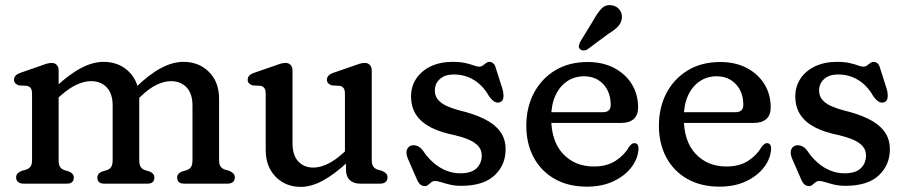

<svg xmlns="http://www.w3.org/2000/svg" viewBox="-20 -725 3574 758"><path d="M211.5 -446.6V-93.4Q211.5 -74.5 217.3 -65.8Q223 -57.1 234.1 -53.4L252.3 -48Q271.3 -40 271.3 -24.4Q271.3 0 244.3 0H72.7Q59.3 0 51.5 -6.4Q43.7 -12.8 43.7 -24.4Q43.7 -34 49.3 -40Q54.9 -46 65.1 -50.4L83.5 -55.4Q94.4 -59.1 100.4 -67.4Q106.5 -75.7 106.5 -93.4V-354.2Q106.5 -370.4 101.1 -377.3Q95.8 -384.2 85.9 -386.2L54.9 -387.8Q46 -390.6 40.6 -396.1Q35.3 -401.6 35.3 -410.2Q35.3 -419.6 41.6 -426.4Q48 -433.2 60.9 -437.6L135.5 -463.6Q150.2 -469.1 161.9 -472.9Q173.6 -476.6 183.7 -476.6Q196.7 -476.6 204.1 -468.5Q211.5 -460.4 211.5 -446.6ZM196.7 -327.4 171.3 -355.8 198.5 -380.8Q253.8 -432.2 300.3 -456.5Q346.7 -480.8 388.4 -480.8Q450.5 -480.8 490.1 -440.8Q529.7 -400.7 529.7 -335.2V-93.4Q529.7 -74.5 535.5 -65.9Q541.2 -57.3 552.3 -53.4L570.5 -48Q589.5 -40 589.5 -24.4Q589.5 0 562.5 0H391.3Q364.3 0 364.3 -24.4Q364.3 -40 383.3 -48L402.1 -53.4Q413.2 -57.1 418.9 -65.8Q424.7 -74.5 424.7 -93.4V-308.8Q424.7 -355.6 401.3 -380.1Q377.9 -404.6 339.2 -404.6Q313.2 -404.6 283.3 -391.1Q253.3 -377.6 219.7 -347.8ZM519.7 -329.2 494.3 -358.8 513.7 -377.8Q568.4 -431.3 615.2 -456.1Q661.9 -480.8 703.6 -480.8Q765.7 -480.8 805.3 -440.8Q844.9 -400.7 844.9 -335.2V-93.4Q844.9 -75.7 851.1 -67.4Q857.2 -59.1 867.9 -55.4L885.7 -50.4Q895.9 -45.6 901.5 -39.8Q907.1 -34 907.1 -24.4Q907.1 -12.8 899.6 -6.4Q892 0 878.1 0H706.5Q679.5 0 679.5 -24.4Q679.5 -40 698.5 -48L717.3 -53.4Q728.4 -57.1 734.1 -65.8Q739.9 -74.5 739.9 -93.4V-308.8Q739.9 -355.6 716.5 -380.1Q693.1 -404.6 654.4 -404.6Q628.4 -404.6 598.2 -390.2Q567.9 -375.8 534.9 -343.6Z M1345.8 -57V-93.8L1341.8 -99.1V-354.2Q1341.8 -370.4 1336.4 -377.3Q1331.1 -384.2 1321.2 -386.2L1290.2 -387.8Q1281.3 -390.6 1276 -396.1Q1270.6 -401.6 1270.6 -410.2Q1270.6 -419.6 1277 -426.4Q1283.3 -433.2 1296.2 -437.6L1371.6 -463.6Q1386.3 -469.1 1398 -472.9Q1409.7 -476.6 1419.8 -476.6Q1432.8 -476.6 1440.2 -468.5Q1447.6 -460.4 1447.6 -446.6V-93.4Q1447.6 -75.7 1453.8 -67.4Q1459.9 -59.1 1470.6 -55.4L1488.4 -50.4Q1498.9 -46 1504.4 -40Q1509.8 -34 1509.8 -24.4Q1509.8 -13.1 1502.3 -6.6Q1494.7 0 1480.8 0H1401.4Q1375.3 0 1360.6 -14.3Q1345.8 -28.5 1345.8 -57ZM1029 -132.8V-354.2Q1029 -370.4 1023.6 -377.3Q1018.3 -384.2 1008.4 -386.2L977.4 -387.8Q968.5 -390.6 963.1 -396.1Q957.8 -401.6 957.8 -410.2Q957.8 -419.6 964.1 -426.4Q970.5 -433.2 983.4 -437.6L1058.8 -463.6Q1073.5 -469.1 1085.2 -472.9Q1096.9 -476.6 1107 -476.6Q1120 -476.6 1127.4 -468.5Q1134.8 -460.4 1134.8 -446.6V-159.2Q1134.8 -112.4 1157.4 -87.9Q1180 -63.4 1217.2 -63.4Q1242.7 -63.4 1271.9 -77Q1301 -90.5 1333.6 -119.8L1356.6 -140.6L1382 -112.2L1354.8 -87.2Q1300.5 -36.8 1254.7 -12Q1209 12.8 1167.6 12.8Q1107 12.8 1068 -27.4Q1029 -67.5 1029 -132.8Z M1771.4 -431Q1736.6 -431 1716.7 -413.1Q1696.7 -395.2 1696.7 -367.8Q1696.7 -345.7 1709.4 -331.1Q1722 -316.5 1743.6 -306.7Q1765.1 -296.8 1792.4 -289.5Q1848.2 -276.5 1889.5 -256.6Q1930.8 -236.7 1953.5 -207.2Q1976.1 -177.6 1976.1 -135.4Q1976.1 -73.4 1932.2 -32.4Q1888.3 8.6 1800.3 8.6Q1776.3 8.6 1756.6 3.9Q1736.8 -0.9 1722.1 -5.6Q1707.3 -10.4 1697.5 -10.4Q1688.6 -10.4 1682.5 -5.4Q1676.4 -0.4 1670.6 4.6Q1664.8 9.6 1656.5 9.6Q1646.7 9.6 1639 3.1Q1631.3 -3.5 1625.5 -17.8L1590.1 -98.8Q1581.7 -119.5 1586.1 -132.9Q1590.6 -146.3 1603.1 -150.2Q1614.8 -153.8 1627.5 -148.6Q1640.2 -143.4 1649.1 -131.4Q1668.1 -102.6 1691.6 -82.3Q1715.1 -62 1741.8 -51.4Q1768.5 -40.8 1796.7 -40.8Q1841.4 -40.8 1861.6 -60.9Q1881.9 -80.9 1881.9 -111.2Q1881.9 -133.7 1867.8 -148.8Q1853.7 -164 1829.3 -174.2Q1804.8 -184.4 1774.3 -191.6Q1722.3 -201.7 1683.7 -220.6Q1645.2 -239.6 1624 -270.1Q1602.8 -300.7 1602.8 -344.8Q1602.8 -383.7 1623.2 -414.5Q1643.6 -445.3 1680.7 -463.1Q1717.8 -480.8 1767.5 -480.8Q1797.3 -480.8 1817.6 -476.1Q1837.8 -471.3 1850.8 -466.6Q1863.8 -461.8 1871.3 -461.8Q1879.7 -461.8 1886.2 -466.6Q1892.7 -471.3 1898.8 -476.1Q1904.8 -480.8 1911.7 -480.8Q1919.8 -480.8 1926.7 -475.5Q1933.6 -470.1 1936.9 -457.8L1963.5 -374.4Q1968.7 -357 1967.4 -340.8Q1966.1 -324.5 1951.3 -320.6Q1940.6 -317.9 1930.1 -324.9Q1919.5 -332 1908.7 -348.4Q1886.2 -387.7 1850.9 -409.3Q1815.5 -431 1771.4 -431Z M2499.2 -300.8Q2499.2 -270.6 2481.8 -255.1Q2464.4 -239.6 2431.6 -239.6H2119.2V-282H2359.4Q2391 -282 2391 -310.4Q2391 -361.4 2361.7 -392.6Q2332.4 -423.8 2285.8 -423.8Q2248 -423.8 2218.6 -403.9Q2189.2 -384 2172.6 -347.4Q2156 -310.8 2156 -260.4Q2156 -167 2203 -117.4Q2249.9 -67.7 2324.8 -67.7Q2376.3 -67.7 2411.4 -90.9Q2446.4 -114.1 2462.6 -144.5Q2469.3 -152.7 2474.2 -156.5Q2479 -160.3 2485 -159.9Q2492.2 -159.7 2496.5 -154.4Q2500.8 -149 2500.8 -138.7Q2499.3 -99.9 2473.5 -65.6Q2447.7 -31.2 2402.6 -9.7Q2357.4 11.9 2297.3 11.9Q2223.7 11.9 2169.9 -18.6Q2116.1 -49.2 2086.9 -103.6Q2057.8 -158 2057.8 -228.8Q2057.8 -300.5 2087.5 -357.3Q2117.3 -414.1 2171.7 -447.2Q2226.2 -480.2 2300.2 -480.2Q2359.2 -480.2 2404 -457Q2448.8 -433.7 2474 -393.3Q2499.2 -352.8 2499.2 -300.8ZM2323.7 -646.8Q2339.5 -675.6 2355.7 -692Q2372 -708.3 2396.7 -703.8Q2417.2 -700 2427.5 -684.4Q2437.8 -668.7 2434.7 -650.7Q2431.6 -632.8 2418.7 -619.3Q2405.7 -605.9 2382.6 -592L2298.6 -529.7Q2291.8 -525.9 2283.5 -525.9Q2275.2 -526 2270.1 -531Q2264 -536.9 2265.5 -544.6Q2267.1 -552.3 2270.9 -560.4Z M3022.7 -300.8Q3022.7 -270.6 3005.3 -255.1Q2987.9 -239.6 2955.1 -239.6H2642.7V-282H2882.9Q2914.5 -282 2914.5 -310.4Q2914.5 -361.4 2885.2 -392.6Q2855.9 -423.8 2809.3 -423.8Q2771.5 -423.8 2742.1 -403.9Q2712.7 -384 2696.1 -347.4Q2679.5 -310.8 2679.5 -260.4Q2679.5 -167 2726.5 -117.4Q2773.4 -67.7 2848.3 -67.7Q2899.8 -67.7 2934.9 -90.9Q2969.9 -114.1 2986.1 -144.5Q2992.8 -152.7 2997.7 -156.5Q3002.5 -160.3 3008.5 -159.9Q3015.7 -159.7 3020 -154.4Q3024.3 -149 3024.3 -138.7Q3022.8 -99.9 2997 -65.6Q2971.2 -31.2 2926.1 -9.7Q2880.9 11.9 2820.8 11.9Q2747.2 11.9 2693.4 -18.6Q2639.6 -49.2 2610.4 -103.6Q2581.3 -158 2581.3 -228.8Q2581.3 -300.5 2611 -357.3Q2640.8 -414.1 2695.2 -447.2Q2749.7 -480.2 2823.7 -480.2Q2882.7 -480.2 2927.5 -457Q2972.3 -433.7 2997.5 -393.3Q3022.7 -352.8 3022.7 -300.8Z M3288.4 -431Q3253.6 -431 3233.7 -413.1Q3213.7 -395.2 3213.7 -367.8Q3213.7 -345.7 3226.4 -331.1Q3239 -316.5 3260.6 -306.7Q3282.1 -296.8 3309.4 -289.5Q3365.2 -276.5 3406.5 -256.6Q3447.8 -236.7 3470.5 -207.2Q3493.1 -177.6 3493.1 -135.4Q3493.1 -73.4 3449.2 -32.4Q3405.3 8.6 3317.3 8.6Q3293.3 8.6 3273.6 3.9Q3253.8 -0.9 3239.1 -5.6Q3224.3 -10.4 3214.5 -10.4Q3205.6 -10.4 3199.5 -5.4Q3193.4 -0.4 3187.6 4.6Q3181.8 9.6 3173.5 9.6Q3163.7 9.6 3156 3.1Q3148.3 -3.5 3142.5 -17.8L3107.1 -98.8Q3098.7 -119.5 3103.1 -132.9Q3107.6 -146.3 3120.1 -150.2Q3131.8 -153.8 3144.5 -148.6Q3157.2 -143.4 3166.1 -131.4Q3185.1 -102.6 3208.6 -82.3Q3232.1 -62 3258.8 -51.4Q3285.5 -40.8 3313.7 -40.8Q3358.4 -40.8 3378.6 -60.9Q3398.9 -80.9 3398.9 -111.2Q3398.9 -133.7 3384.8 -148.8Q3370.7 -164 3346.3 -174.2Q3321.8 -184.4 3291.3 -191.6Q3239.3 -201.7 3200.7 -220.6Q3162.2 -239.6 3141 -270.1Q3119.8 -300.7 3119.8 -344.8Q3119.8 -383.7 3140.2 -414.5Q3160.6 -445.3 3197.7 -463.1Q3234.8 -480.8 3284.5 -480.8Q3314.3 -480.8 3334.6 -476.1Q3354.8 -471.3 3367.8 -466.6Q3380.8 -461.8 3388.3 -461.8Q3396.7 -461.8 3403.2 -466.6Q3409.7 -471.3 3415.8 -476.1Q3421.8 -480.8 3428.7 -480.8Q3436.8 -480.8 3443.7 -475.5Q3450.6 -470.1 3453.9 -457.8L3480.5 -374.4Q3485.7 -357 3484.4 -340.8Q3483.1 -324.5 3468.3 -320.6Q3457.6 -317.9 3447.1 -324.9Q3436.5 -332 3425.7 -348.4Q3403.2 -387.7 3367.9 -409.3Q3332.5 -431 3288.4 -431Z"/></svg>

Font: Fraunces SuperSoft Wonky
Style: Regular
Weight: 900
Version: Version 1.000;[b76b70a41]